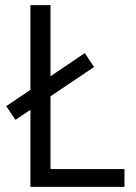

<svg xmlns="http://www.w3.org/2000/svg" viewBox="-20 -725 529 745"><path d="M98 0V-705H176V-69H463V0ZM40 -260 4 -313 309 -519 345 -465Z"/></svg>

Font: Nunito Sans 10pt Condensed
Style: Regular
Weight: 400
Width: 3
Designer: Vernon Adams
Foundry: Vernon Adams
Version: Version 3.101;gftools[0.9.27]